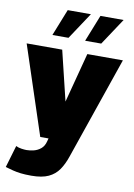

<svg xmlns="http://www.w3.org/2000/svg" viewBox="-110 -785 746 1069"><g transform="rotate(10 263.0 -250.5)"><path d="M33 73Q47 80 64.5 82.5Q82 85 93 85Q113 85 134.5 79.5Q156 74 173.5 59.5Q191 45 198 18L334 -500H535L336 78Q321 123 299 155Q277 187 240.5 204Q204 221 144 221Q108 221 84 218Q60 215 40 210Q20 205 -4 198ZM-9 -500H192L313 0H156ZM369 -722H500L400 -571H309ZM184 -722H315L215 -571H124Z"/></g></svg>

Font: Moderustic ExtraBold
Style: Regular
Weight: 800
Designer: Tural Alisoy
Foundry: TAFT Foundry
Version: Version 2.120